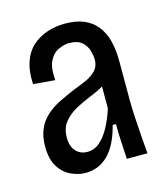

<svg xmlns="http://www.w3.org/2000/svg" viewBox="-71 -726 443 512"><g transform="rotate(-15 150.5 -469.5)"><path d="M105 -270Q85 -270 64.5 -279.5Q44 -289 31 -310Q18 -331 18 -366Q18 -393 26.5 -413Q35 -433 51 -447.5Q67 -462 88 -472.5Q109 -483 133 -493Q152 -500 168.5 -507.5Q185 -515 195.5 -526.5Q206 -538 206 -556Q206 -566 202 -580.5Q198 -595 186 -605.5Q174 -616 151 -616Q138 -616 122 -609Q106 -602 96.5 -583.5Q87 -565 90 -530L30 -535Q28 -570 36.5 -595.5Q45 -621 62.5 -637Q80 -653 103.5 -661Q127 -669 153 -669Q184 -669 205.5 -660Q227 -651 241 -633.5Q255 -616 261.5 -591.5Q268 -567 268 -535V-428Q268 -407 269.5 -380.5Q271 -354 273 -327Q275 -300 277 -278H220Q219 -302 217.5 -324Q216 -346 216 -375H207Q193 -321 167 -295.5Q141 -270 105 -270ZM124 -323Q143 -323 158 -336Q173 -349 185 -371Q197 -393 206 -421V-497L230 -507Q224 -492 207 -482Q190 -472 168.5 -463.5Q147 -455 127 -444Q107 -433 93.5 -416.5Q80 -400 80 -373Q80 -350 92 -336.5Q104 -323 124 -323Z"/></g></svg>

Font: Bricolage Grotesque 24pt Condensed Light
Style: Regular
Weight: 300
Width: 3
Designer: Mathieu Triay
Foundry: Atelier Triay
Version: Version 1.001;gftools[0.9.33.dev8+g029e19f]